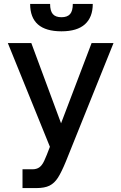

<svg xmlns="http://www.w3.org/2000/svg" viewBox="-20 -750 620 981"><path d="M95 211V115H145Q167 115 181 105Q195 95 206 71.5Q217 48 235 0L20 -530H140L292 -120L448 -530H560L317 74Q294 130 276 158Q258 186 233 198.5Q208 211 165 211ZM134 -730H236Q236 -694 250 -678Q264 -662 294 -662Q324 -662 338 -678Q352 -694 352 -730H454Q454 -662 414 -626Q374 -590 294 -590Q134 -590 134 -730Z"/></svg>

Font: .
Style: 
Weight: 500
Designer: A.Korolkova, Vitaly Kuzmin
Foundry: ParaType Ltd
Version: Version 1.000; Glyphs 3.2, build 3192.0